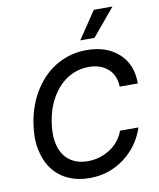

<svg xmlns="http://www.w3.org/2000/svg" viewBox="-102 -1044 939 1133"><g transform="rotate(-10 367.5 -477.0)"><path d="M719.1 -490.8H610.4Q608.7 -559.7 564.3 -598.4Q519.9 -637.1 451 -637.1Q386 -637.1 330.1 -604.9Q274.1 -572.8 233.8 -508.7Q193.5 -444.6 179.3 -356.9Q168.7 -291.5 176.3 -241.7Q183.9 -191.8 207.2 -158.2Q230.5 -124.6 266.3 -107.4Q302.2 -90.2 348 -90.2Q421.5 -90.2 481.7 -128.4Q541.9 -166.5 567.5 -234.4H677.6Q641.3 -125 550.4 -57.5Q459.5 9.9 343.4 9.9Q271.7 9.9 214.7 -16.3Q157.7 -42.6 121.4 -91.8Q85.2 -141 71.4 -211.5Q57.5 -282 72.4 -370.4Q91.3 -483 147 -566.8Q202.8 -650.6 282.1 -693.9Q361.5 -737.2 454.5 -737.2Q573.9 -737.2 646.7 -671.3Q719.5 -605.5 719.1 -490.8ZM428.6 -800.1 538.7 -963.8H650.6L513.8 -800.1Z"/></g></svg>

Font: Karasuma Gothic
Style: Medium Italic
Weight: 500
Italic angle: 9.39998°
Designer: Rasmus Andersson / Ryoko Nishizuka
Foundry: Genbu
Version: Version 1.00